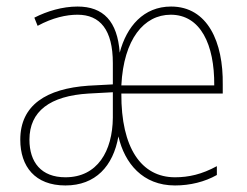

<svg xmlns="http://www.w3.org/2000/svg" viewBox="-20 -557 754 587"><path d="M503 -537C419 -537 367 -476 346 -396C339 -492 296 -537 217 -537C171 -537 124 -523 85 -503L95 -478C141 -503 183 -512 217 -512C286 -512 325 -466 325 -364V-299L250 -295C122 -286 42 -236 42 -130C42 -48 87 10 180 10C272 10 326 -49 342 -140C361 -58 416 10 515 10C561 10 606 -1 643 -22V-49C597 -24 557 -15 515 -15C412 -15 350 -105 351 -271H661V-298C663 -428 615 -537 503 -537ZM502 -512C593 -512 636 -421 635 -296H351C358 -437 420 -512 502 -512ZM251 -271 325 -275V-197C324 -95 278 -15 180 -15C106 -15 70 -61 70 -130C70 -217 133 -264 251 -271Z"/></svg>

Font: Noto Sans Oriya Cond Thin
Style: Regular
Weight: 100
Width: 3
Designer: Amélie Bonet and Sol Matas
Foundry: Google LLC
Version: Version 2.006